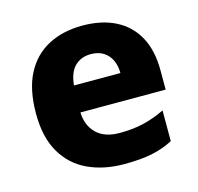

<svg xmlns="http://www.w3.org/2000/svg" viewBox="-88 -652 779 755"><g transform="rotate(-15 301.5 -274.5)"><path d="M309 -559Q387 -559 443.5 -530.5Q500 -502 530.5 -446.5Q561 -391 561 -309V-231H214Q216 -177 249 -145Q282 -113 343 -113Q396 -113 439 -123Q482 -133 528 -155V-30Q488 -9 442 0.5Q396 10 329 10Q246 10 181.5 -20Q117 -50 80.5 -112.5Q44 -175 44 -271Q44 -369 77 -432.5Q110 -496 170 -527.5Q230 -559 309 -559ZM312 -442Q273 -442 247.5 -417.5Q222 -393 217 -340H406Q406 -369 395.5 -392Q385 -415 364 -428.5Q343 -442 312 -442Z"/></g></svg>

Font: Noto Sans Devanagari ExtraBold
Style: Regular
Weight: 800
Version: Version 2.003